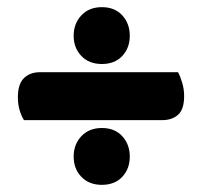

<svg xmlns="http://www.w3.org/2000/svg" viewBox="-20 -558 565 537"><path d="M47 -222Q40 -233 35 -249.5Q30 -266 30 -286Q30 -323 47 -339.5Q64 -356 91 -356H478Q484 -345 489.5 -327Q495 -309 495 -289Q495 -252 478 -237Q461 -222 434 -222ZM265 -200Q301 -200 322 -177Q343 -154 343 -120Q343 -86 322 -63.5Q301 -41 265 -41Q229 -41 207.5 -63.5Q186 -86 186 -120Q186 -154 207.5 -177Q229 -200 265 -200ZM265 -538Q301 -538 322 -515Q343 -492 343 -458Q343 -424 322 -401.5Q301 -379 265 -379Q229 -379 207.5 -401.5Q186 -424 186 -458Q186 -492 207.5 -515Q229 -538 265 -538Z"/></svg>

Font: Baloo 2 Latin ExtraBold
Style: Regular
Weight: 400
Designer: Sarang Kulkarni and Ek Type
Foundry: Ek Type
Version: Version 1.001